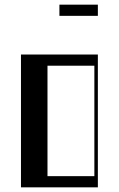

<svg xmlns="http://www.w3.org/2000/svg" viewBox="-20 -804 510 824"><path d="M70 -570H400V0H70ZM385 -48V-522H183.8V-48ZM235 -784H400V-736H235Z"/></svg>

Font: Facade Sud
Style: Regular
Weight: 100
Designer: Éléonore Fines
Foundry: Velvetyne Type Foundry
Version: Version 1.001;Glyphs 3.2 (3202)